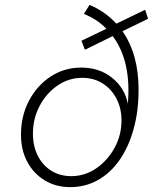

<svg xmlns="http://www.w3.org/2000/svg" viewBox="-20 -757 640 787"><path d="M268 10Q209 10 163.5 -17.5Q118 -45 92 -93.5Q66 -142 66 -205Q66 -282 99 -344.5Q132 -407 188 -443.5Q244 -480 313 -480Q387 -480 439 -438.5Q491 -397 504 -332Q519 -506 442 -609L328 -553L314 -590L416 -639Q397 -659 374 -674Q351 -689 324 -700L347 -737Q380 -723 407.5 -703.5Q435 -684 457 -660L575 -717L587 -680L482 -629Q548 -535 548 -389Q548 -301 527.5 -227.5Q507 -154 470 -101Q433 -48 381.5 -19Q330 10 268 10ZM272 -35Q328 -35 374.5 -67Q421 -99 449.5 -151Q478 -203 478 -263Q478 -314 457 -353.5Q436 -393 400 -415.5Q364 -438 317 -438Q262 -438 216 -406.5Q170 -375 142.5 -323Q115 -271 115 -209Q115 -158 135 -118.5Q155 -79 190.5 -57Q226 -35 272 -35Z"/></svg>

Font: Red Hat Mono
Style: Italic
Weight: 300
Italic angle: -12°
Monospace: yes
Designer: Pentagram, MCKL
Foundry: Pentagram, MCKL
Version: Version 1.023